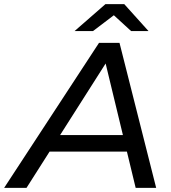

<svg xmlns="http://www.w3.org/2000/svg" viewBox="-74 -907 826 927"><path d="M-54 0 404 -700H503L680 0H581L425 -646H465L54 0ZM116 -175 160 -255H553L567 -175ZM286 -757 435 -887H526L643 -757H559L439 -867H520L375 -757Z"/></svg>

Font: MOST Montserrat Medium
Style: Italic
Weight: 500
Italic angle: -11.3°
Designer: Julieta Ulanovsky
Foundry: Julieta Ulanovsky
Version: Version 8.000;March 11, 2024;FontCreator 15.0.0.2926 64-bit